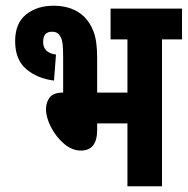

<svg xmlns="http://www.w3.org/2000/svg" viewBox="-20 -652 657 672"><path d="M167 -632Q235 -632 275 -593Q296 -572 308 -540Q320 -508 320 -449V-328H426V-514H367V-622H617V-514H547V0H426V-220H320V-197Q320 -125 263 -125Q232 -125 204 -149Q176 -173 158.5 -207Q141 -241 141 -270Q141 -294 154 -311Q167 -328 201 -328V-452Q201 -482 199 -499Q197 -516 190 -526Q182 -541 162 -541Q131 -541 131 -505Q131 -467 176 -461L169 -370Q111 -377 72 -410Q33 -443 33 -508Q33 -571 71.5 -601.5Q110 -632 167 -632Z"/></svg>

Font: Noto Sans ExtraCondensed
Style: Bold
Weight: 700
Width: 2
Designer: Monotype Design Team
Foundry: Monotype Imaging Inc.
Version: Version 2.013; ttfautohint (v1.8.4.7-5d5b)